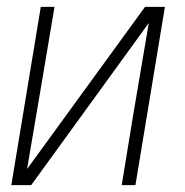

<svg xmlns="http://www.w3.org/2000/svg" viewBox="-20 -540 540 560"><path d="M13 0 99 -520H139L104 -312Q93 -246 81.5 -179.5Q70 -113 59 -47L403 -520H461L375 0H335L369 -208Q380 -274 391.5 -340.5Q403 -407 414 -473L71 0Z"/></svg>

Font: Iosevka Extralight
Style: Italic
Weight: 200
Italic angle: -9°
Monospace: yes
Designer: Belleve Invis
Foundry: Belleve Invis
Version: Version 32.5.0; ttfautohint (v1.8.4)